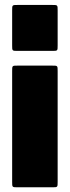

<svg xmlns="http://www.w3.org/2000/svg" viewBox="-20 -769 287 790"><path d="M30 -476.5V-20.8C30 1.6 30 1.6 52.5 1.6H194.7C217.2 1.6 217.2 1.6 217.2 -20.8V-476.5C217.2 -499 217.2 -499 194.7 -499H52.5C30 -499 30 -499 30 -476.5ZM30 -726.1V-582.1C30 -559.6 30 -559.6 52.5 -559.6H194.7C217.2 -559.6 217.2 -559.6 217.2 -582.1V-726.1C217.2 -748.6 217.2 -748.6 194.7 -748.6H52.5C30 -748.6 30 -748.6 30 -726.1Z"/></svg>

Font: Gridlock
Style: Regular
Weight: 400
Designer: Abhik Krishna Ghosh
Version: Version 001.000